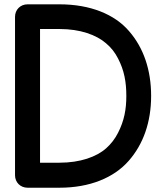

<svg xmlns="http://www.w3.org/2000/svg" viewBox="-20 -814 722 892"><path d="M49.8 0C49.8 33.2 74.7 58.1 107.9 58.1H256.8C397 58.1 508.8 11.7 577.1 -65.9C646 -143.6 682.1 -247.1 682.1 -368.2C682.1 -489.3 647 -592.3 579.1 -669.9C512.2 -747.6 399.4 -793.9 256.8 -793.9H107.9C74.7 -793.9 49.8 -769 49.8 -735.8ZM166 -679.2H256.8C353 -679.2 427.7 -651.9 472.7 -612.8C495.6 -593.8 514.2 -570.3 528.3 -542.5C557.1 -487.3 566.9 -433.1 566.9 -368.2C566.9 -306.2 557.1 -252.9 528.3 -196.8C514.2 -168.9 495.6 -145 473.1 -125C428.7 -85.4 352.5 -58.1 256.8 -58.1H166Z"/></svg>

Font: Nemoy
Style: Bold
Weight: 700
Designer: BSozoo
Foundry: BSozoo
Version: Version 001.000